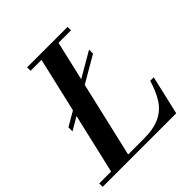

<svg xmlns="http://www.w3.org/2000/svg" viewBox="-245 -897 1044 1044"><g transform="rotate(-45 277.0 -375.0)"><path d="M50.5 -329.5V-360.5L428.5 -580V-549.5ZM38.5 0 212.5 -750H343.5L169.5 0ZM-46.5 0V-26.5H295Q373.5 -26.5 421.2 -49.8Q469 -73 497 -117.2Q525 -161.5 544 -225H571L519 0ZM122.5 -723.5V-750H433.5V-723.5Z"/></g></svg>

Font: Bodoni Moda 9pt SemiBold
Style: Italic
Weight: 600
Italic angle: -13°
Designer: Owen Earl
Foundry: indestructible type
Version: Version 2.004